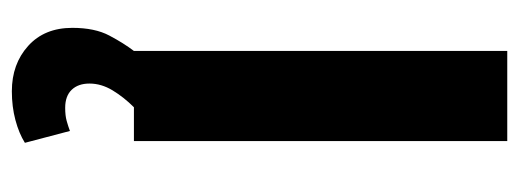

<svg xmlns="http://www.w3.org/2000/svg" viewBox="-296 -374 876 324"><g transform="rotate(90 142.0 -212.0)"><path d="M218 -630V0H161Q144 17 132.5 36Q121 55 121 75Q121 94 131.5 105Q142 116 162 116Q175 116 184 113.5Q193 111 201 108L221 184Q205 194 182.5 200Q160 206 134 206Q88 206 57.5 178.5Q27 151 27 104Q27 66 40 41.5Q53 17 66 0V-630Z"/></g></svg>

Font: Mukta Mahee ExtraBold
Style: Regular
Weight: 800
Designer: Shuchita Grover, Noopur Datye, Girish Dalvi, Yashodeep Gholap
Foundry: Ek Type
Version: Version 2.538;PS 1.000;hotconv 16.6.51;makeotf.lib2.5.65220;